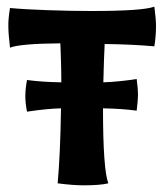

<svg xmlns="http://www.w3.org/2000/svg" viewBox="-20 -550 494 576"><path d="M294 -418Q292 -383 290 -303Q340 -305 390 -313Q394 -283 394 -266Q394 -250 390 -218Q346 -224 289 -225Q289 -42 305 0Q280 6 230 6Q200 6 153 0Q161 -89 163 -225Q121 -224 61 -215Q56 -240 56 -262Q56 -283 61 -310Q105 -304 164 -303Q164 -345 162 -397L161 -420Q40 -419 10 -407Q5 -449 5 -474Q5 -496 10 -526Q52 -522 122 -519.5Q192 -517 255 -517Q408 -517 443 -530Q448 -493 448 -472Q448 -441 443 -411Q376 -417 294 -418Z"/></svg>

Font: Mirza
Style: Bold
Weight: 700
Designer: Arabic design by Kourosh Beigpour, Latin design by Eduardo Tunni, engineering by Lasse Fister
Version: Version 1.0010g